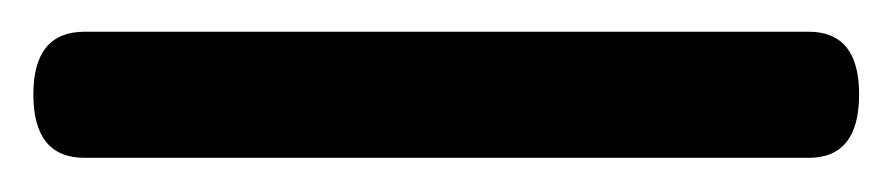

<svg xmlns="http://www.w3.org/2000/svg" viewBox="-20 74 549 118"><path d="M0.5 132Q0.5 93.5 32 93.5H477Q508 93.5 508 132Q508 171 477 171H32Q0.5 171 0.5 132Z"/></svg>

Font: Fraunces 9pt S000
Style: Bold
Weight: 700
Version: Version 1.000; ttfautohint (v1.8.3)